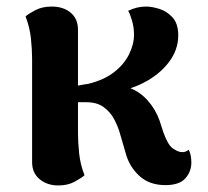

<svg xmlns="http://www.w3.org/2000/svg" viewBox="-20 -551 636 586"><path d="M485 14Q436 14 405.5 -14Q375 -42 364 -82L346 -144Q340 -165 328.5 -187Q317 -209 296.5 -224Q276 -239 244 -239H204L203 -287Q210 -288 225 -291Q240 -294 249 -295Q298 -307 328.5 -331Q359 -355 374 -385.5Q389 -416 389 -445Q389 -468 382.5 -489.5Q376 -511 371 -518Q386 -525 399 -528Q412 -531 426 -531Q443 -531 466 -524Q489 -517 506.5 -498Q524 -479 524 -443Q524 -398 494.5 -360Q465 -322 416.5 -297.5Q368 -273 310 -268L312 -279Q345 -294 376 -282.5Q407 -271 431 -244Q455 -217 467 -183L478 -149Q492 -109 507 -98.5Q522 -88 532 -87Q540 -86 545.5 -88Q551 -90 556 -94Q561 -84 562.5 -74Q564 -64 564 -55Q564 -27 545.5 -6.5Q527 14 485 14ZM158 15Q124 15 101 -4Q78 -23 78 -56V-370Q78 -399 74.5 -433Q71 -467 58 -501Q67 -509 88 -520Q109 -531 138 -531Q173 -531 195.5 -512.5Q218 -494 218 -460V-146Q218 -118 221.5 -83.5Q225 -49 238 -16Q229 -8 208 3.5Q187 15 158 15Z"/></svg>

Font: Arima Thin
Style: Regular
Weight: 100
Designer: Joana Correia and Natanael Gama
Foundry: NDISCOVER
Version: Version 1.101;gftools[0.9.23]